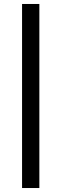

<svg xmlns="http://www.w3.org/2000/svg" viewBox="-20 -830 309 966"><path d="M91 -810H178V116H91Z"/></svg>

Font: Montserrat-Arabic
Style: Regular
Weight: 400
Designer: Mohamed Gaber
Foundry: Kief Type Foundry
Version: Version 5.008;PS 005.008;hotconv 1.0.88;makeotf.lib2.5.64775